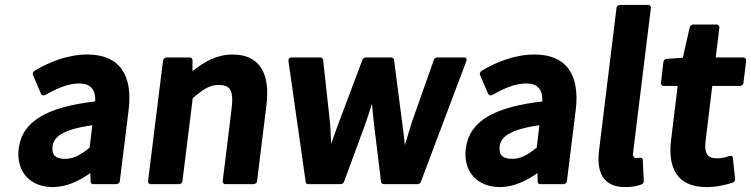

<svg xmlns="http://www.w3.org/2000/svg" viewBox="-20 -738 3059 782"><path d="M56 -132C45 -39 103 24 195 24C251 24 302 -1 348 -33L349 2C349 8 354 12 360 12H454C459 12 467 8 468 0L504 -291C521 -432 467 -516 336 -516C255 -516 180 -485 121 -450C116 -447 111 -439 114 -433L147 -356C150 -349 158 -348 164 -351C210 -377 256 -398 301 -398C355 -398 369 -368 368 -325C173 -302 70 -246 56 -132ZM194 -141C198 -178 230 -210 356 -228L345 -137C309 -107 279 -91 245 -91C208 -91 190 -105 194 -141Z M583 0C582 5 586 12 594 12H709C714 12 722 8 723 0L765 -338C808 -375 834 -392 871 -392C916 -392 933 -372 923 -293L887 0C886 5 890 12 898 12H1013C1018 12 1026 8 1027 0L1065 -308C1081 -435 1041 -516 927 -516C863 -516 811 -486 764 -448V-493C764 -498 760 -504 753 -504H658C653 -504 645 -499 644 -491Z M1225 3C1226 8 1229 12 1235 12H1367C1372 12 1379 9 1381 3L1465 -225C1476 -255 1485 -284 1495 -316C1497 -287 1501 -256 1504 -226L1532 3C1533 8 1537 12 1543 12H1680C1685 12 1692 9 1694 3L1879 -488C1885 -504 1871 -504 1869 -504H1761C1756 -504 1749 -500 1747 -494L1657 -239C1647 -208 1639 -179 1629 -147C1626 -177 1622 -208 1618 -239L1585 -494C1584 -499 1580 -504 1574 -504H1469C1464 -504 1458 -500 1456 -494L1360 -239C1349 -210 1339 -182 1329 -152C1327 -181 1327 -210 1324 -239L1296 -494C1295 -499 1291 -504 1285 -504H1169C1152 -504 1155 -490 1155 -488Z M1877 -132C1866 -39 1924 24 2016 24C2072 24 2123 -1 2169 -33L2170 2C2170 8 2175 12 2181 12H2275C2280 12 2288 8 2289 0L2325 -291C2342 -432 2288 -516 2157 -516C2076 -516 2001 -485 1942 -450C1937 -447 1932 -439 1935 -433L1968 -356C1971 -349 1979 -348 1985 -351C2031 -377 2077 -398 2122 -398C2176 -398 2190 -368 2189 -325C1994 -302 1891 -246 1877 -132ZM2015 -141C2019 -178 2051 -210 2177 -228L2166 -137C2130 -107 2100 -91 2066 -91C2029 -91 2011 -105 2015 -141Z M2420 -126C2409 -38 2435 24 2526 24C2554 24 2576 20 2593 13C2598 11 2602 6 2602 0L2598 -86C2597 -101 2580 -94 2569 -94C2566 -94 2556 -96 2559 -120L2631 -706C2632 -711 2628 -718 2620 -718H2505C2500 -718 2492 -714 2491 -706Z M2713 -166C2700 -56 2736 24 2858 24C2899 24 2935 15 2964 6C2970 4 2975 -3 2974 -9L2965 -94C2964 -107 2953 -103 2949 -102C2936 -97 2916 -93 2901 -93C2862 -93 2847 -112 2854 -166L2881 -388H2994C2999 -388 3007 -392 3008 -400L3019 -491C3020 -496 3016 -504 3008 -504H2895L2910 -625C2911 -630 2907 -638 2899 -638H2803C2797 -638 2790 -633 2789 -626L2761 -503L2695 -498C2689 -498 2683 -493 2682 -486L2672 -400C2671 -395 2675 -388 2683 -388H2740Z"/></svg>

Font: Falling Sky
Style: BdObl
Weight: 700
Designer: Paul D. Hunt
Foundry: Adobe Systems Incorporated
Version: Version 1.02